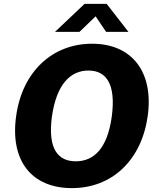

<svg xmlns="http://www.w3.org/2000/svg" viewBox="-20 -958 815 988"><path d="M526 -794H641L529 -938H415L263 -794H389L472 -874ZM350 10C556 10 708 -133 740 -360C772 -589 658 -733 454 -733C248 -733 94 -588 63 -360C31 -132 142 10 350 10ZM370 -128C279 -128 225 -191 247 -357C271 -527 344 -595 435 -595C526 -595 578 -527 555 -357C532 -191 461 -128 370 -128Z"/></svg>

Font: United Sans ExtraBold
Style: Italic
Weight: 800
Italic angle: -8°
Designer: Pablo Impallari, Rodrigo Fuenzalida (Modified by Dan O. Williams)
Version: Version 1.000;PS 001.000;hotconv 1.0.88;makeotf.lib2.5.64775